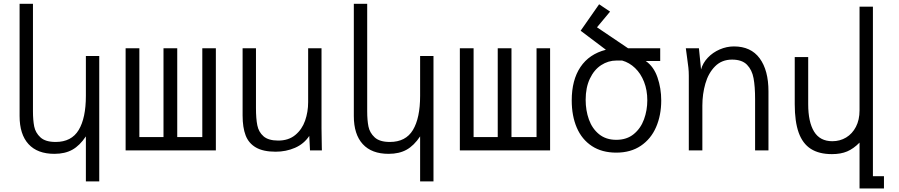

<svg xmlns="http://www.w3.org/2000/svg" viewBox="-20 -810 4840 1034"><path d="M273 18.5Q181.5 18.5 133.5 -34Q85.5 -86.5 85.5 -185V-789.5H157.5V-210.5Q157.5 -163 164.2 -129Q171 -95 197.8 -70.2Q224.5 -45.5 279.5 -45.5Q365 -45.5 403.8 -110Q442.5 -174.5 442.5 -293.5V-508.5H514.5V167H442.5V-75.5Q409.5 -26 369.8 -3.8Q330 18.5 273 18.5Z M1142.5 0H656.5V-550H730.5V-72H860.5V-550H934.5V-72H1069.5V-550H1142.5Z M1286.5 -188V-550H1358.5V-228Q1358.5 -171 1365.8 -135Q1373 -99 1399.2 -76Q1425.5 -53 1478.5 -53Q1534 -53 1570.2 -83Q1606.5 -113 1623 -160Q1639.5 -207 1639.5 -260V-550H1711.5V-119Q1711.5 -65.5 1713 -18L1713.5 0H1649.5L1645.5 -78Q1617 -35 1568.8 -14Q1520.5 7 1464.5 7Q1397.5 7 1358.2 -15.8Q1319 -38.5 1302.8 -81Q1286.5 -123.5 1286.5 -188Z M2073 18.5Q1981.5 18.5 1933.5 -34Q1885.5 -86.5 1885.5 -185V-789.5H1957.5V-210.5Q1957.5 -163 1964.2 -129Q1971 -95 1997.8 -70.2Q2024.5 -45.5 2079.5 -45.5Q2165 -45.5 2203.8 -110Q2242.5 -174.5 2242.5 -293.5V-508.5H2314.5V167H2242.5V-75.5Q2209.5 -26 2169.8 -3.8Q2130 18.5 2073 18.5Z M2942.5 0H2456.5V-550H2530.5V-72H2660.5V-550H2734.5V-72H2869.5V-550H2942.5Z M3059 -269.5Q3059 -379 3106 -449Q3153 -519 3243 -542L3107 -644.5L3206.5 -787L3265.5 -747.5L3195 -663L3362.5 -550H3535.5V-481.5H3457.5Q3500.5 -452 3520.8 -393.2Q3541 -334.5 3541 -269Q3541 -189 3513.2 -125.2Q3485.5 -61.5 3431 -24.8Q3376.5 12 3299 12Q3221.5 12 3167.5 -23.5Q3113.5 -59 3086.2 -122.5Q3059 -186 3059 -269.5ZM3466 -270Q3466 -324.5 3448.5 -369.2Q3431 -414 3400.2 -443.5Q3369.5 -473 3330.5 -484H3300Q3255.5 -484 3217.5 -459.2Q3179.5 -434.5 3156.8 -386.5Q3134 -338.5 3134 -272.5Q3134 -215.5 3151.5 -166.5Q3169 -117.5 3206.2 -87.2Q3243.5 -57 3299 -57Q3355.5 -57 3393 -87.8Q3430.5 -118.5 3448.2 -167.2Q3466 -216 3466 -270Z M3680.5 -497.5 3673.5 -550H3744L3755.5 -436Q3765 -471 3791.8 -499.2Q3818.5 -527.5 3856 -543.8Q3893.5 -560 3932.5 -560Q4024 -560 4071.2 -495.8Q4118.5 -431.5 4118.5 -318V0H4046.5V-277Q4046.5 -344 4038.2 -388.8Q4030 -433.5 4003 -461.2Q3976 -489 3922.5 -489Q3867 -489 3831 -452.8Q3795 -416.5 3778.8 -360Q3762.5 -303.5 3762.5 -241V0H3689.5V-402Q3689.5 -425.5 3687.2 -446.2Q3685 -467 3680.5 -497.5Z M4460.5 20Q4391 20 4346.8 -8.2Q4302.5 -36.5 4281.2 -95.8Q4260 -155 4260 -249V-502.5H4332.5V-249Q4332.5 -153 4364.2 -101.2Q4396 -49.5 4462.5 -49.5Q4503.5 -49.5 4536.8 -69.5Q4570 -89.5 4589.5 -127Q4609 -164.5 4609 -215.5V-774H4681V139H4740.5V205H4609V-42Q4576.5 -9 4542.2 5.5Q4508 20 4460.5 20Z"/></svg>

Font: JuliaMono Light
Style: Regular
Weight: 300
Monospace: yes
Designer: cormullion
Foundry: corm
Version: Version 0.054; ttfautohint (v1.8.4)